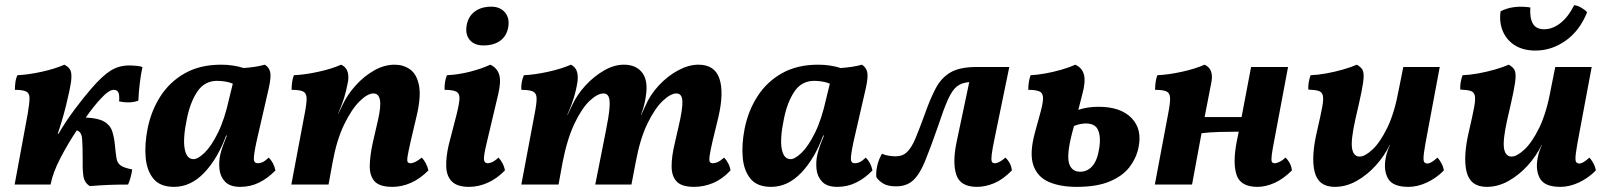

<svg xmlns="http://www.w3.org/2000/svg" viewBox="-20 -719 6263 748"><path d="M37 0 88 -276Q95 -317 95 -336.5Q95 -356 82 -362.5Q69 -369 38 -369Q38 -383 40 -398.5Q42 -414 48 -426Q91 -428 143 -439.5Q195 -451 231 -467Q251 -456 255.5 -442.5Q260 -429 257 -402Q252 -368 238 -311Q224 -254 205 -198H208Q236 -246 271.5 -293.5Q307 -341 335 -373Q378 -423 410.5 -443.5Q443 -464 483 -464Q496 -464 511.5 -462.5Q527 -461 535 -458Q529 -432 524.5 -394Q520 -356 519 -327Q488 -315 444 -324Q446 -349 441 -359Q436 -369 423 -369Q404 -369 374 -336Q362 -324 346.5 -304.5Q331 -285 314 -261Q362 -259 385.5 -245.5Q409 -232 417 -208Q425 -184 428 -151Q431 -119 434 -101.5Q437 -84 450 -74.5Q463 -65 495 -59Q493 -43 488.5 -27Q484 -11 479 0Q434 0 400 1.5Q366 3 330 6Q308 -7 304.5 -36Q301 -65 302 -106Q302 -147 300 -176.5Q298 -206 279 -211Q245 -160 215.5 -103.5Q186 -47 177 0Z M1012 -467Q1028 -457 1032.5 -438.5Q1037 -420 1027 -375L979 -166Q968 -114 969 -98.5Q970 -83 984 -83Q994 -83 1003.5 -87.5Q1013 -92 1027 -105Q1047 -85 1053 -55Q1024 -25 990 -8Q956 9 916 9Q876 9 857 -11Q838 -31 835 -60Q832 -89 838 -116Q842 -133 849 -152.5Q856 -172 864 -191H861Q828 -101 775.5 -46Q723 9 658 9Q604 9 578 -22.5Q552 -54 547.5 -105.5Q543 -157 555 -218Q569 -288 605.5 -344.5Q642 -401 701 -434Q760 -467 841 -467Q866 -467 888.5 -463.5Q911 -460 929 -454Q976 -457 1012 -467ZM708 -256Q692 -179 699.5 -139Q707 -99 734 -99Q751 -99 777 -124Q803 -149 829 -201.5Q855 -254 873 -336L887 -393Q873 -399 856.5 -401.5Q840 -404 826 -404Q777 -404 749 -362.5Q721 -321 708 -256Z M1115 0 1167 -276Q1175 -317 1174.5 -336.5Q1174 -356 1161 -362.5Q1148 -369 1116 -369Q1116 -383 1118 -398.5Q1120 -414 1125 -426Q1169 -428 1221 -439.5Q1273 -451 1309 -467Q1343 -452 1336 -402Q1329 -365 1320.5 -337.5Q1312 -310 1298 -278V-276L1315 -311Q1333 -350 1365.5 -386Q1398 -422 1437.5 -444.5Q1477 -467 1518 -467Q1551 -467 1577 -449Q1603 -431 1612 -388Q1621 -345 1604 -271L1580 -169Q1571 -129 1568 -110.5Q1565 -92 1568.5 -87.5Q1572 -83 1579 -83Q1596 -83 1623 -105Q1632 -96 1639 -82.5Q1646 -69 1649 -55Q1616 -22 1580.5 -6.5Q1545 9 1509 9Q1459 9 1439.5 -12.5Q1420 -34 1420.5 -72.5Q1421 -111 1432 -162L1453 -253Q1465 -306 1460 -330.5Q1455 -355 1435 -355Q1412 -355 1381 -324.5Q1350 -294 1321 -234.5Q1292 -175 1276 -88L1260 0Z M1807 9Q1762 9 1741 -11.5Q1720 -32 1718.5 -69Q1717 -106 1728 -154L1758 -270Q1769 -313 1770 -334Q1771 -355 1757.5 -362Q1744 -369 1712 -369Q1711 -401 1721 -426Q1765 -428 1810.5 -439.5Q1856 -451 1890 -467Q1916 -455 1924.5 -429Q1933 -403 1921 -352L1876 -162Q1864 -112 1865.5 -97.5Q1867 -83 1880 -83Q1888 -83 1898.5 -88Q1909 -93 1922 -105Q1930 -97 1937.5 -83Q1945 -69 1947 -55Q1916 -23 1880 -7Q1844 9 1807 9ZM1863 -542Q1828 -542 1810 -563.5Q1792 -585 1798 -620Q1804 -655 1829.5 -674Q1855 -693 1894 -693Q1928 -693 1947 -671Q1966 -649 1960 -613Q1954 -579 1929 -560.5Q1904 -542 1863 -542Z M2684 9Q2637 9 2617 -11Q2597 -31 2596.5 -69.5Q2596 -108 2609 -162L2623 -223Q2640 -295 2638.5 -325Q2637 -355 2615 -355Q2593 -355 2562.5 -326.5Q2532 -298 2503 -239Q2474 -180 2457 -89L2440 0H2299L2340 -207Q2352 -266 2354.5 -298Q2357 -330 2351 -342.5Q2345 -355 2331 -355Q2308 -355 2277.5 -326.5Q2247 -298 2218.5 -238.5Q2190 -179 2172 -88L2156 0H2011L2063 -276Q2071 -317 2070.5 -336.5Q2070 -356 2056.5 -362.5Q2043 -369 2011 -369Q2010 -382 2012.5 -397.5Q2015 -413 2021 -426Q2064 -428 2116 -439.5Q2168 -451 2204 -467Q2236 -452 2230 -402Q2225 -369 2215.5 -338Q2206 -307 2190 -271H2191L2210 -311Q2228 -350 2260.5 -385.5Q2293 -421 2332.5 -444Q2372 -467 2411 -467Q2455 -467 2479 -439.5Q2503 -412 2498 -359Q2496 -340 2491.5 -318.5Q2487 -297 2477 -271H2478L2495 -308Q2513 -350 2547 -386.5Q2581 -423 2622 -445Q2663 -467 2701 -467Q2764 -467 2782.5 -413.5Q2801 -360 2779 -264L2756 -169Q2747 -130 2744.5 -111.5Q2742 -93 2745.5 -88Q2749 -83 2757 -83Q2766 -83 2776 -87.5Q2786 -92 2801 -105Q2810 -96 2817 -82.5Q2824 -69 2826 -55Q2794 -21 2758 -6Q2722 9 2684 9Z M3338 -467Q3354 -457 3358.5 -438.5Q3363 -420 3353 -375L3305 -166Q3294 -114 3295 -98.5Q3296 -83 3310 -83Q3320 -83 3329.5 -87.5Q3339 -92 3353 -105Q3373 -85 3379 -55Q3350 -25 3316 -8Q3282 9 3242 9Q3202 9 3183 -11Q3164 -31 3161 -60Q3158 -89 3164 -116Q3168 -133 3175 -152.5Q3182 -172 3190 -191H3187Q3154 -101 3101.5 -46Q3049 9 2984 9Q2930 9 2904 -22.5Q2878 -54 2873.5 -105.5Q2869 -157 2881 -218Q2895 -288 2931.5 -344.5Q2968 -401 3027 -434Q3086 -467 3167 -467Q3192 -467 3214.5 -463.5Q3237 -460 3255 -454Q3302 -457 3338 -467ZM3034 -256Q3018 -179 3025.5 -139Q3033 -99 3060 -99Q3077 -99 3103 -124Q3129 -149 3155 -201.5Q3181 -254 3199 -336L3213 -393Q3199 -399 3182.5 -401.5Q3166 -404 3152 -404Q3103 -404 3075 -362.5Q3047 -321 3034 -256Z M3786 9Q3721 9 3705.5 -38.5Q3690 -86 3707 -167L3756 -399Q3726 -397 3707.5 -382Q3689 -367 3672.5 -330Q3656 -293 3634 -226Q3605 -143 3584 -91.5Q3563 -40 3537.5 -16.5Q3512 7 3471 7Q3438 7 3420 -4.5Q3402 -16 3394 -29Q3392 -48 3397.5 -73Q3403 -98 3416 -120Q3429 -114 3444.5 -112Q3460 -110 3469 -110Q3497 -110 3514.5 -127.5Q3532 -145 3547 -181Q3562 -217 3582 -272Q3604 -335 3626 -376Q3648 -417 3684 -437.5Q3720 -458 3784 -458H3912L3855 -181Q3846 -138 3843.5 -117Q3841 -96 3844 -89.5Q3847 -83 3855 -83Q3872 -83 3897 -105Q3907 -96 3914 -82.5Q3921 -69 3922 -55Q3888 -20 3853.5 -5.5Q3819 9 3786 9Z M4174 9Q4110 9 4065.5 -10.5Q4021 -30 4005.5 -76Q3990 -122 4012 -203L4031 -272Q4043 -314 4043.5 -335Q4044 -356 4030 -362.5Q4016 -369 3986 -369Q3986 -401 3995 -426Q4019 -427 4050.5 -432.5Q4082 -438 4113.5 -447Q4145 -456 4169 -467Q4196 -455 4203 -427.5Q4210 -400 4196 -350L4181 -291Q4216 -303 4260 -303Q4346 -303 4388.5 -259Q4431 -215 4415 -142Q4406 -101 4379.5 -67Q4353 -33 4303 -12Q4253 9 4174 9ZM4156 -198Q4135 -115 4145 -82.5Q4155 -50 4188 -50Q4217 -50 4236.5 -73Q4256 -96 4263 -145Q4269 -186 4258 -212Q4247 -238 4210 -238Q4201 -238 4188 -235.5Q4175 -233 4164 -228Z M4479 0 4531 -276Q4539 -317 4538.5 -336.5Q4538 -356 4525 -362.5Q4512 -369 4480 -369Q4480 -383 4482 -398.5Q4484 -414 4489 -426Q4533 -428 4585 -439.5Q4637 -451 4673 -467Q4708 -451 4700 -402L4673 -263H4817L4854 -458H4998L4946 -181Q4937 -136 4934.5 -115Q4932 -94 4935 -88.5Q4938 -83 4946 -83Q4954 -83 4966 -89Q4978 -95 4988 -105Q4998 -96 5005 -82.5Q5012 -69 5013 -55Q4980 -22 4945.5 -6.5Q4911 9 4879 9Q4813 9 4797.5 -37.5Q4782 -84 4798 -167L4806 -206Q4772 -206 4732.5 -205Q4693 -204 4661 -200L4624 0Z M5180 9Q5116 9 5101.5 -50Q5087 -109 5112 -213Q5125 -269 5131 -301Q5137 -333 5133.5 -347Q5130 -361 5116.5 -365Q5103 -369 5077 -370Q5076 -383 5078.5 -398Q5081 -413 5086 -426Q5114 -427 5147 -433Q5180 -439 5211.5 -448Q5243 -457 5266 -467Q5280 -459 5286.5 -449.5Q5293 -440 5292.5 -420Q5292 -400 5284 -360.5Q5276 -321 5260 -253Q5242 -172 5247.5 -140.5Q5253 -109 5277 -109Q5297 -109 5326.5 -136Q5356 -163 5384.5 -221Q5413 -279 5430 -373L5447 -458H5589L5542 -207Q5531 -150 5527.5 -123.5Q5524 -97 5527.5 -89.5Q5531 -82 5541 -82Q5555 -82 5580 -105Q5588 -97 5595.5 -83Q5603 -69 5605 -55Q5577 -26 5540 -8.5Q5503 9 5467 9Q5405 9 5387 -24.5Q5369 -58 5379 -106Q5381 -117 5385 -129Q5389 -141 5395 -154H5394Q5373 -111 5339.5 -74Q5306 -37 5265 -14Q5224 9 5180 9Z M5772 9Q5708 9 5693.5 -50Q5679 -109 5704 -213Q5717 -269 5723 -301Q5729 -333 5725.5 -347Q5722 -361 5708.5 -365Q5695 -369 5669 -370Q5668 -383 5670.5 -398Q5673 -413 5678 -426Q5706 -427 5739 -433Q5772 -439 5803.5 -448Q5835 -457 5858 -467Q5872 -459 5878.5 -449.5Q5885 -440 5884.5 -420Q5884 -400 5876 -360.5Q5868 -321 5852 -253Q5834 -172 5839.5 -140.5Q5845 -109 5869 -109Q5889 -109 5918.5 -136Q5948 -163 5976.5 -221Q6005 -279 6022 -373L6039 -458H6181L6134 -207Q6123 -150 6119.5 -123.5Q6116 -97 6119.5 -89.5Q6123 -82 6133 -82Q6147 -82 6172 -105Q6180 -97 6187.5 -83Q6195 -69 6197 -55Q6169 -26 6132 -8.5Q6095 9 6059 9Q5997 9 5979 -24.5Q5961 -58 5971 -106Q5973 -117 5977 -129Q5981 -141 5987 -154H5986Q5965 -111 5931.5 -74Q5898 -37 5857 -14Q5816 9 5772 9ZM5962 -522Q5915 -522 5882.5 -542Q5850 -562 5835 -597Q5820 -632 5826 -675Q5874 -700 5942 -690Q5939 -650 5951.5 -627.5Q5964 -605 5996 -605Q6028 -605 6058.5 -628.5Q6089 -652 6113 -699Q6127 -697 6141.5 -688.5Q6156 -680 6163 -671Q6134 -599 6079.5 -560.5Q6025 -522 5962 -522Z"/></svg>

Font: Vollkorn
Style: Bold Italic
Weight: 700
Italic angle: -11°
Designer: Friedrich Althausen
Foundry: Friedrich Althausen
Version: Version 5.000; ttfautohint (v1.8.3)